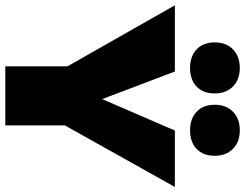

<svg xmlns="http://www.w3.org/2000/svg" viewBox="-128 -828 950 745"><g transform="rotate(90 347.5 -455.0)"><path d="M461 -231V0H232V-241L-5 -658H252L359 -376L481 -658H700ZM139 -813Q139 -857 166 -883.5Q193 -910 238 -910Q283 -910 310 -883.5Q337 -857 337 -813Q337 -768 310.5 -742.5Q284 -717 238 -717Q193 -717 166 -742.5Q139 -768 139 -813ZM381 -813Q381 -857 408 -883.5Q435 -910 480 -910Q525 -910 552 -883.5Q579 -857 579 -813Q579 -768 552.5 -742.5Q526 -717 480 -717Q435 -717 408 -742.5Q381 -768 381 -813Z"/></g></svg>

Font: Ysabeau Black
Style: Regular
Weight: 900
Designer: Christian Thalmann (Catharsis Fonts)
Version: Version 0.003